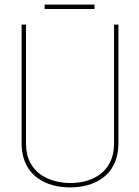

<svg xmlns="http://www.w3.org/2000/svg" viewBox="-20 -808 606 835"><path d="M391 -769V-788H174V-769ZM476 -184C476 -51 370 -12 287 -12C203 -12 93 -50 93 -184V-701H74V-186C74 -39 186 7 285 7C384 7 495 -39 495 -186V-701H476Z"/></svg>

Font: Advent Pro
Style: Thin
Weight: 100
Designer: Andreas Kalpakidis
Foundry: Andreas Kalpakidis
Version: Version 2.002 2007